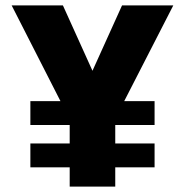

<svg xmlns="http://www.w3.org/2000/svg" viewBox="-20 -688 682 708"><path d="M405 0V-71H550V-159H405V-227H550V-315H438L619 -668H430L321 -427L212 -668H23L203 -315H92V-227H237V-159H92V-71H237V0Z"/></svg>

Font: Celebes ExtraBold
Style: Regular
Weight: 800
Designer: Anugrah Pasau
Foundry: Lafontype
Version: Version 1.000